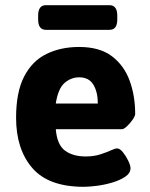

<svg xmlns="http://www.w3.org/2000/svg" viewBox="-20 -712 579 740"><path d="M303 8Q167 8 104.5 -64.5Q42 -137 42 -258Q42 -357 73 -417Q104 -477 159 -504Q214 -531 285 -531Q364 -531 411 -495.5Q458 -460 479.5 -401.5Q501 -343 501 -273Q501 -265 491 -250.5Q481 -236 469 -225Q457 -214 450 -214H195Q200 -154 230.5 -131.5Q261 -109 310 -109Q342 -109 366.5 -117Q391 -125 407.5 -132.5Q424 -140 431 -140Q442 -140 454 -125Q466 -110 474.5 -92Q483 -74 483 -64Q483 -45 463.5 -31.5Q444 -18 414.5 -9Q385 0 354.5 4Q324 8 303 8ZM195 -313H357Q357 -357 340 -385.5Q323 -414 285 -414Q254 -414 229 -392.5Q204 -371 195 -313ZM157 -597Q127 -597 127 -637V-652Q127 -692 157 -692H402Q432 -692 432 -652V-637Q432 -597 402 -597Z"/></svg>

Font: Asap
Style: Regular
Weight: 400
Designer: Pablo Cosgaya
Foundry: Omnibus-Type
Version: Version 3.001